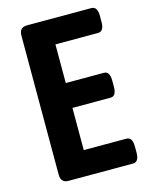

<svg xmlns="http://www.w3.org/2000/svg" viewBox="-108 -768 642 835"><g transform="rotate(-15 213.0 -350.0)"><path d="M96 0Q61 0 61 -37V-663Q61 -700 96 -700H386Q413 -700 413 -657V-631Q413 -588 386 -588H194V-414H366Q392 -414 392 -371V-345Q392 -302 366 -302H194V-112H386Q413 -112 413 -69V-43Q413 0 386 0Z"/></g></svg>

Font: Asap Condensed SemiBold
Style: Regular
Weight: 600
Width: 3
Designer: Pablo Cosgaya
Foundry: Omnibus-Type
Version: Version 3.001; ttfautohint (v1.8.4.7-5d5b)